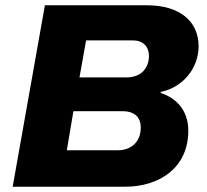

<svg xmlns="http://www.w3.org/2000/svg" viewBox="-20 -707 785 727"><path d="M28 0H454C584 0 693 -72 693 -212C693 -289 648 -336 588 -355L589 -359C672 -376 732 -448 732 -532C732 -622 666 -687 536 -687H150ZM281 -414 306 -554H484C521 -554 544 -531 544 -495C544 -453 518 -414 459 -414ZM233 -138 258 -286H443C492 -286 513 -261 513 -224C513 -170 477 -138 426 -138Z"/></svg>

Font: Archivo ExtraBold
Style: Italic
Weight: 800
Italic angle: -10°
Designer: Hector Gatti
Foundry: Omnibus-Type
Version: Version 2.001